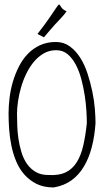

<svg xmlns="http://www.w3.org/2000/svg" viewBox="-20 -822 472 843"><path d="M17.6 -324.2Q17.6 -356.4 22 -392.6Q26.4 -428.7 36.6 -463.4Q46.9 -498 63 -529.8Q79.1 -561.5 102.1 -585.4Q125 -609.4 155.8 -623.5Q186.5 -637.7 225.6 -637.7Q259.8 -637.7 286.1 -618.7Q312.5 -599.6 332 -568.8Q351.6 -538.1 364.3 -499Q377 -460 385.3 -420.4Q393.6 -380.9 396.5 -344.2Q399.4 -307.6 399.4 -281.2Q395.5 -223.6 382.8 -175.3Q370.1 -127 348.1 -90.3Q326.2 -53.7 293.9 -30.3Q261.7 -6.8 215.8 1Q171.9 1 140.6 -14.6Q109.4 -30.3 86.9 -55.7Q64.5 -81.1 50.8 -114.3Q37.1 -147.5 29.8 -183.6Q22.5 -219.7 20 -256.3Q17.6 -293 17.6 -324.2ZM54.7 -324.2Q54.7 -300.8 55.7 -271.5Q56.6 -242.2 61 -212.4Q65.4 -182.6 74.2 -153.8Q83 -125 98.1 -103Q113.3 -81.1 136.2 -67.4Q159.2 -53.7 191.4 -53.7Q238.3 -50.8 268.6 -65.4Q298.8 -80.1 317.4 -110.4Q335.9 -140.6 345.7 -183.6Q355.5 -226.6 361.3 -281.2Q361.3 -302.7 359.4 -335Q357.4 -367.2 352.1 -402.3Q346.7 -437.5 337.4 -473.1Q328.1 -508.8 313 -537.6Q297.9 -566.4 276.9 -584Q255.9 -601.6 226.6 -601.6Q196.3 -601.6 171.9 -587.4Q147.5 -573.2 128.4 -550.3Q109.4 -527.3 95.2 -498Q81.1 -468.8 72.3 -438Q63.5 -407.2 59.1 -377.4Q54.7 -347.7 54.7 -324.2ZM272.5 -772.5Q259.8 -754.9 247.1 -741.7Q234.4 -728.5 222.2 -715.3Q210 -702.1 198.2 -688Q186.5 -673.8 172.9 -658.2L144.5 -672.9Q178.7 -716.8 197.3 -744.1Q215.8 -771.5 225.1 -785.2Q234.4 -798.8 237.3 -801.3Q240.2 -803.7 242.7 -799.8Q245.1 -795.9 251 -787.6Q256.8 -779.3 272.5 -772.5Z"/></svg>

Font: Annie Use Your Telescope
Style: Regular
Weight: 400
Version: Version 1.003 2001